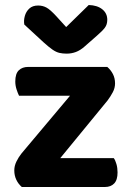

<svg xmlns="http://www.w3.org/2000/svg" viewBox="-20 -746 518 766"><path d="M126 0H67Q53 -12 45 -29Q37 -46 37 -66Q37 -84 45.5 -101.5Q54 -119 66 -134L356 -479H408Q422 -467 430.5 -450.5Q439 -434 439 -413Q439 -395 430 -378Q421 -361 409 -345ZM378 -479V-364H56Q51 -374 46 -389.5Q41 -405 41 -421Q41 -452 55 -465.5Q69 -479 92 -479ZM108 0V-115H434Q440 -107 444.5 -91.5Q449 -76 449 -58Q449 -28 435.5 -14Q422 0 399 0ZM204 -682 244 -638 334 -726Q368 -725 388 -709Q408 -693 408 -667Q408 -648 398 -635Q388 -622 366 -603L317 -560Q300 -545 282.5 -538.5Q265 -532 246 -532Q230 -532 217 -535Q204 -538 189.5 -548Q175 -558 154 -577L77 -648Q74 -664 79 -682Q84 -700 97 -712Q110 -724 132 -724Q150 -724 165 -716Q180 -708 204 -682Z"/></svg>

Font: Baloo Bhaijaan 2
Style: Bold
Weight: 700
Designer: Sanskriti Dholi, Noopur Datye and Ek Type
Foundry: Ek Type
Version: Version 1.701